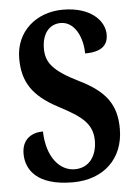

<svg xmlns="http://www.w3.org/2000/svg" viewBox="-53 -768 581 822"><g transform="rotate(-5 237.5 -357.0)"><path d="M227 13C359 13 447 -69 447 -198C447 -300 405 -361 290 -417C179 -472 153 -510 153 -568C153 -632 185 -671 234 -671C295 -671 327 -599 327 -532C398 -532 426 -559 426 -605C426 -663 369 -727 248 -727C134 -727 44 -651 44 -535C44 -435 84 -371 196 -313C285 -266 336 -232 336 -157C336 -92 303 -42 240 -42C177 -42 121 -102 118 -215C70 -215 27 -190 27 -127C27 -60 71 13 227 13Z"/></g></svg>

Font: Noto Serif Georgian ExtraCondensed Bold
Style: Regular
Weight: 700
Width: 2
Designer: Monotype Design Team, Akaki Razmadze
Foundry: Google LLC
Version: Version 2.003